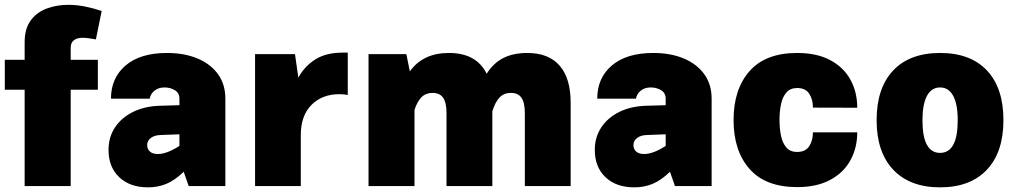

<svg xmlns="http://www.w3.org/2000/svg" viewBox="-28 -783 4275 808"><path d="M-7.8 -405.3V-531.2H75.7V-605Q75.7 -662.1 101.1 -696.8Q126.5 -731.4 168.5 -747.1Q210.4 -762.7 259.8 -762.7Q295.9 -762.7 332 -755.1Q368.2 -747.6 399.9 -736.8L375.5 -617.2Q363.3 -619.6 347.2 -621.8Q331.1 -624 319.3 -624Q296.9 -624 283.2 -613.8Q269.5 -603.5 269.5 -582V-531.2H383.8V-405.3H269.5V0H75.7V-405.3Z M920.4 -367.7V0H766.1L745.1 -60.1Q708 -24.4 672.6 -9.5Q637.2 5.4 595.2 5.4Q518.6 5.4 473.6 -37.4Q428.7 -80.1 428.7 -152.3Q428.7 -205.6 455.8 -246.6Q482.9 -287.6 531.5 -311.8Q580.1 -335.9 644 -337.9L727.1 -340.3V-367.7Q727.1 -391.6 708 -403.3Q689 -415 664.1 -415Q639.2 -415 622.3 -401.6Q605.5 -388.2 602.1 -367.7H439Q439 -455.1 500.7 -507.6Q562.5 -560.1 674.8 -560.1Q747.6 -560.1 802.7 -537.1Q857.9 -514.2 889.2 -471.2Q920.4 -428.2 920.4 -367.7ZM591.3 -172.4Q591.3 -154.8 603.3 -144.8Q615.2 -134.8 636.2 -134.8Q673.8 -134.8 727.1 -168.9V-217.8L647 -214.8Q621.6 -213.9 606.4 -202.1Q591.3 -190.4 591.3 -172.4Z M1045.4 -555.2H1213.4L1227.5 -456.5Q1253.4 -503.9 1298.6 -532.7Q1343.8 -561.5 1413.6 -561.5H1435.5V-383.3Q1418.9 -386.7 1400.4 -386.7Q1328.1 -386.7 1283 -341.8Q1237.8 -296.9 1237.8 -213.4V0H1045.4Z M1522.9 -555.2H1682.1L1696.8 -482.4Q1751.5 -560.1 1861.3 -560.1Q1977.1 -560.1 2020 -472.7Q2048.8 -518.1 2090.6 -539.1Q2132.3 -560.1 2190.9 -560.1Q2280.8 -560.1 2327.1 -506.8Q2373.5 -453.6 2373.5 -350.6V0H2180.7V-306.2Q2180.7 -351.1 2166.5 -371.6Q2152.3 -392.1 2122.1 -392.1Q2092.8 -392.1 2074.5 -373Q2056.2 -354 2044.4 -315.9H2043.9V0H1851.1V-306.2Q1851.1 -351.1 1836.9 -371.6Q1822.8 -392.1 1792.5 -392.1Q1764.2 -392.1 1746.1 -374.3Q1728 -356.4 1716.3 -320.3V0H1522.9Z M2966.8 -367.7V0H2812.5L2791.5 -60.1Q2754.4 -24.4 2719 -9.5Q2683.6 5.4 2641.6 5.4Q2564.9 5.4 2520 -37.4Q2475.1 -80.1 2475.1 -152.3Q2475.1 -205.6 2502.2 -246.6Q2529.3 -287.6 2577.9 -311.8Q2626.5 -335.9 2690.4 -337.9L2773.4 -340.3V-367.7Q2773.4 -391.6 2754.4 -403.3Q2735.4 -415 2710.4 -415Q2685.5 -415 2668.7 -401.6Q2651.9 -388.2 2648.4 -367.7H2485.4Q2485.4 -455.1 2547.1 -507.6Q2608.9 -560.1 2721.2 -560.1Q2793.9 -560.1 2849.1 -537.1Q2904.3 -514.2 2935.5 -471.2Q2966.8 -428.2 2966.8 -367.7ZM2637.7 -172.4Q2637.7 -154.8 2649.7 -144.8Q2661.6 -134.8 2682.6 -134.8Q2720.2 -134.8 2773.4 -168.9V-217.8L2693.4 -214.8Q2668 -213.9 2652.8 -202.1Q2637.7 -190.4 2637.7 -172.4Z M3326.7 -560.1Q3409.7 -560.1 3465.8 -530Q3522 -500 3550.8 -447.8Q3579.6 -395.5 3579.6 -329.6L3393.1 -330.1Q3393.1 -364.7 3377.4 -388.7Q3361.8 -412.6 3326.7 -412.6Q3297.9 -412.6 3281.5 -393.8Q3265.1 -375 3258.8 -344.5Q3252.4 -314 3252.4 -279.3Q3252.4 -243.7 3258.5 -212.9Q3264.6 -182.1 3280.8 -162.8Q3296.9 -143.6 3326.7 -143.6Q3361.8 -143.6 3377.4 -167.7Q3393.1 -191.9 3393.1 -226.1H3579.6Q3579.6 -161.1 3551 -108.9Q3522.5 -56.6 3466.1 -26.1Q3409.7 4.4 3326.7 4.4Q3193.8 4.4 3126.5 -71.8Q3059.1 -147.9 3059.1 -277.8Q3059.1 -407.7 3126.5 -483.9Q3193.8 -560.1 3326.7 -560.1Z M3928.2 -560.1Q4056.2 -560.1 4125.5 -486.3Q4194.8 -412.6 4194.8 -277.3Q4194.8 -142.6 4125 -68.6Q4055.2 5.4 3928.2 5.4Q3801.3 5.4 3731.2 -68.6Q3661.1 -142.6 3661.1 -277.3Q3661.1 -412.6 3730.7 -486.3Q3800.3 -560.1 3928.2 -560.1ZM3928.2 -415Q3892.1 -415 3873 -379.6Q3854 -344.2 3854 -277.3Q3854 -139.6 3928.2 -139.6Q4002.4 -139.6 4002.4 -277.3Q4002.4 -344.2 3983.4 -379.6Q3964.4 -415 3928.2 -415Z"/></svg>

Font: Estedad-FD Black
Style: Regular
Weight: 900
Designer: Amin Abedi
Version: Version 7.3